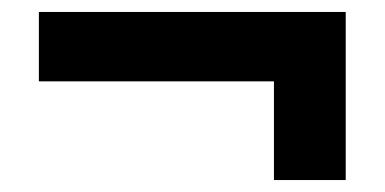

<svg xmlns="http://www.w3.org/2000/svg" viewBox="-20 -437 643 321"><path d="M558 -136H438V-301H45V-417H558Z"/></svg>

Font: Hind Mysuru
Style: Bold
Weight: 700
Designer: Manushi Parikh, Hitesh Malaviya
Foundry: Indian Type Foundry
Version: Version 0.703;PS 1.0;hotconv 1.0.86;makeotf.lib2.5.63406